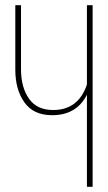

<svg xmlns="http://www.w3.org/2000/svg" viewBox="-20 -720 417 740"><path d="M315 0V-355Q275 -276 181 -276Q109 -276 74 -325.5Q39 -375 39 -451V-700H61V-452Q61 -384 91.5 -340Q122 -296 185 -296Q282 -296 315 -394V-700H337V0Z"/></svg>

Font: Bebas Neue Light
Style: Regular
Weight: 300
Designer: Ryoichi Tsunekawa
Foundry: Ryoichi Tsunekawa
Version: Version 001.003; ttfautohint (v1.5.65-e2d9)